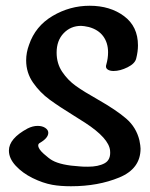

<svg xmlns="http://www.w3.org/2000/svg" viewBox="-20 -693 523 668"><path d="M320 -347Q385 -310 419.5 -280Q454 -250 465 -205Q469 -185 469 -176Q469 -106 395 -75.5Q321 -45 227 -45Q190 -45 162 -50Q129 -56 93.5 -73.5Q58 -91 34.5 -116.5Q11 -142 11 -169Q11 -211 76 -246Q94 -255 111 -255Q127 -255 137.5 -248Q148 -241 148 -231Q148 -213 119 -196Q113 -193 113 -187Q113 -175 132 -158Q151 -141 162 -135Q192 -118 258 -114Q266 -113 286 -113Q322 -113 344 -125Q366 -137 363 -169Q359 -212 276 -266L238 -290Q186 -322 152.5 -346.5Q119 -371 95 -405.5Q71 -440 71 -483Q71 -510 81 -537Q103 -602 163 -637.5Q223 -673 292 -673Q363 -673 411.5 -637Q460 -601 460 -535Q460 -514 454 -490Q450 -472 424 -459Q398 -446 375 -446Q361 -446 353.5 -452Q346 -458 350 -469Q356 -490 356 -511Q356 -544 339 -567Q322 -590 289 -599Q271 -603 262 -603Q226 -603 201.5 -577.5Q177 -552 177 -510Q177 -472 196.5 -443Q216 -414 244 -394Q272 -374 320 -347Z"/></svg>

Font: Sedgwick Ave
Style: Regular
Weight: 400
Designer: Kevin Burke, Pedro Vergani
Foundry: Google, Inc.
Version: Version 1.000